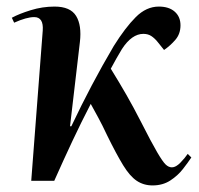

<svg xmlns="http://www.w3.org/2000/svg" viewBox="-20 -550 604 584"><path d="M193 -166H197Q257 -293 326 -410Q361 -466 393 -498Q425 -530 463 -530Q494 -530 511.5 -514.5Q529 -499 529 -473Q529 -447 513.5 -429Q498 -411 479 -398L459 -423Q450 -434 440 -440.5Q430 -447 416 -447Q381 -447 351 -401Q343 -388 334 -372Q325 -356 317 -341Q343 -299 364.5 -261.5Q386 -224 409 -179Q441 -116 458 -87Q475 -58 484 -49.5Q493 -41 503 -41Q515 -41 529 -55.5Q543 -70 551 -82L562 -71Q552 -56 536.5 -36Q521 -16 498 -1Q475 14 444 14Q417 14 396 0Q375 -14 354.5 -47.5Q334 -81 306 -138Q291 -170 279 -192Q267 -214 256 -234Q227 -178 200 -120.5Q173 -63 145 0H75L110 -457Q113 -498 84 -498Q61 -498 23 -481L16 -496Q38 -508 73.5 -519Q109 -530 146 -530Q194 -530 211.5 -501.5Q229 -473 223 -422Z"/></svg>

Font: Literata 72pt SemiBold
Style: Italic
Weight: 600
Italic angle: -2°
Designer: Latin by Veronika Burian and Jose Scaglione. Greek by Irene Vlachou. Cyrillic by Vera Evstafieva
Foundry: TypeTogether
Version: Version 3.002